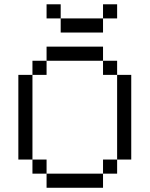

<svg xmlns="http://www.w3.org/2000/svg" viewBox="-20 -887 707 907"><path d="M600 -133.3H533.3V-533.3H600ZM133.3 -133.3H66.7V-533.3H133.3ZM133.3 -66.7V-133.3H200V-66.7ZM133.3 -533.3V-600H200V-533.3ZM266.7 -800H200V-866.7H266.7ZM266.7 -733.3V-800H466.7V-733.3ZM533.3 -133.3V-66.7H466.7V-133.3ZM533.3 -600V-533.3H466.7V-600ZM533.3 -800H466.7V-866.7H533.3ZM200 -66.7H466.7V0H200ZM200 -600V-666.7H466.7V-600Z"/></svg>

Font: Galmuri14 Regular
Style: Regular
Weight: 400
Designer: Lee Minseo (quiple)
Version: Version 2.399;hotconv 1.1.1;makeotfexe 2.6.0 DEVELOPMENT